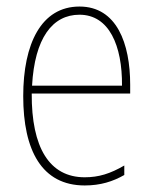

<svg xmlns="http://www.w3.org/2000/svg" viewBox="-20 -557 468 587"><path d="M223 -537C106 -537 51 -423 51 -263C51 -97 108 10 239 10C287 10 325 -2 360 -22V-51C317 -26 282 -15 239 -15C131 -15 76 -106 77 -271H378V-298C378 -424 337 -537 223 -537ZM223 -512C314 -512 354 -417 353 -295H78C86 -440 140 -512 223 -512Z"/></svg>

Font: Noto Sans Devanagari Condensed Thin
Style: Regular
Weight: 100
Width: 3
Designer: Jelle Bosma - Monotype Design Team
Foundry: Monotype Imaging Inc.
Version: Version 2.004